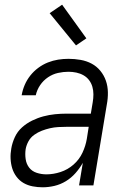

<svg xmlns="http://www.w3.org/2000/svg" viewBox="-20 -788 540 816"><path d="M161 8Q140 8 119 4Q98 0 80.5 -10Q63 -20 50.5 -36.5Q38 -53 32 -72.5Q26 -92 25 -113.5Q24 -135 28 -157Q32 -181 43 -205Q54 -229 73.5 -246.5Q93 -264 116.5 -275.5Q140 -287 164.5 -293.5Q189 -300 213.5 -302.5Q238 -305 262 -305H366L374 -353Q377 -370 377 -387Q377 -404 372.5 -419.5Q368 -435 358.5 -447.5Q349 -460 335 -468Q321 -476 304.5 -479.5Q288 -483 271 -483Q249 -483 226.5 -478Q204 -473 184 -459.5Q164 -446 150.5 -426Q137 -406 132 -383H72Q76 -406 85 -427Q94 -448 108.5 -466.5Q123 -485 142.5 -499.5Q162 -514 183.5 -522.5Q205 -531 227 -534.5Q249 -538 271 -538Q297 -538 322.5 -533.5Q348 -529 369.5 -517.5Q391 -506 406.5 -487Q422 -468 430 -445Q438 -422 438.5 -396Q439 -370 434 -344L377 0H316L332 -96Q319 -73 301 -52.5Q283 -32 260 -18Q237 -4 211.5 2Q186 8 161 8ZM177 -47Q207 -47 237.5 -57Q268 -67 292.5 -88.5Q317 -110 330.5 -139Q344 -168 349 -198L357 -249H262Q245 -249 227.5 -248Q210 -247 192.5 -243Q175 -239 158 -232.5Q141 -226 125.5 -215Q110 -204 101 -187.5Q92 -171 89 -154Q86 -133 89 -112Q92 -91 104 -75.5Q116 -60 136 -53.5Q156 -47 177 -47ZM303 -595 191 -732 244 -768 347 -625Z"/></svg>

Font: Iosevka Curly Light Oblique
Style: Regular
Weight: 300
Italic angle: -9°
Monospace: yes
Designer: Belleve Invis
Foundry: Belleve Invis
Version: Version 11.1.0; ttfautohint (v1.8.3)